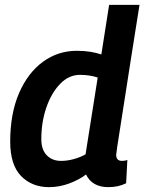

<svg xmlns="http://www.w3.org/2000/svg" viewBox="-20 -760 594 790"><path d="M426 10Q359 10 334 -42Q305 -20 264.5 -5Q224 10 182 10Q111 10 66.5 -36Q22 -82 22 -177Q22 -293 58.5 -377Q95 -461 157 -506Q219 -551 296 -551Q326 -551 351 -547Q376 -543 397 -536L429 -740H554Q547 -697 537.5 -636Q528 -575 517 -506.5Q506 -438 496 -371.5Q486 -305 477 -250Q468 -195 463 -160.5Q458 -126 458 -123Q458 -98 482 -98Q495 -98 504 -102L499 -6Q467 10 426 10ZM231 -98Q257 -98 284 -105.5Q311 -113 332 -125L382 -441Q367 -446 349 -449Q331 -452 309 -452Q263 -452 227 -414.5Q191 -377 170.5 -317Q150 -257 150 -187Q150 -144 172.5 -121Q195 -98 231 -98Z"/></svg>

Font: Georama SemiBold
Style: Italic
Weight: 600
Italic angle: -9°
Designer: Jean-Baptiste Levee
Foundry: Production Type
Version: Version 1.000